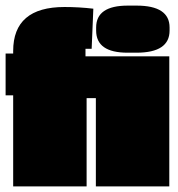

<svg xmlns="http://www.w3.org/2000/svg" viewBox="-20 -665 635 685"><path d="M584 0H322V-315H289V0H27V-325H0V-474H27V-483Q27 -640 210 -640Q262 -640 313 -634L307 -491H285V-464H584ZM323 -556V-567Q323 -645 436 -645H467Q585 -645 585 -567V-556Q585 -477 467 -477H435Q323 -477 323 -556Z"/></svg>

Font: Passion One Black
Style: Regular
Weight: 900
Designer: Alejandro Lo Celso
Foundry: Fontstage
Version: Version 1.002